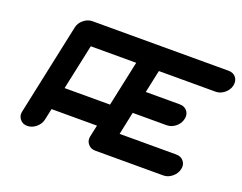

<svg xmlns="http://www.w3.org/2000/svg" viewBox="-111 -917 1421 1127"><g transform="rotate(20 600.0 -354.0)"><path d="M556.2 -283.7 616.7 -566.9H333L272.5 -283.7ZM1022.5 -141.6Q1051.8 -141.6 1067.9 -121.1Q1080.1 -106 1080.1 -86.4Q1080.1 -79.1 1078.1 -70.8Q1071.8 -41.5 1046.6 -20.8Q1021.5 0 992.2 0H566.9Q537.6 0 521.5 -21Q509.3 -35.6 509.3 -55.2Q509.3 -62.5 511.2 -70.8L526.4 -141.6H242.7L227.5 -70.8Q221.2 -41.5 196 -20.8Q170.9 0 141.6 0Q112.3 0 96.2 -21Q84 -35.6 84 -55.2Q84 -62.5 85.9 -70.8L206.5 -637.7Q212.4 -667 237.5 -687.7Q262.7 -708.5 292 -708.5H1142.6Q1171.9 -708.5 1188.5 -688Q1200.2 -672.4 1200.2 -652.8Q1200.2 -645.5 1198.7 -637.7Q1192.4 -608.4 1167.2 -587.6Q1142.1 -566.9 1112.8 -566.9H758.3L728 -425.3H940.4Q970.2 -425.3 986.8 -404.8Q998.5 -389.6 998.5 -370.6Q998.5 -362.8 996.6 -354.5Q990.7 -325.2 965.3 -304.4Q939.9 -283.7 910.2 -283.7H697.8L668 -141.6Z"/></g></svg>

Font: Robtronika
Style: Italic
Weight: 400
Italic angle: -12°
Designer: GGBot
Version: 1.00